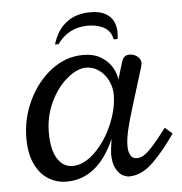

<svg xmlns="http://www.w3.org/2000/svg" viewBox="-47 -629 648 684"><g transform="rotate(-5 277.5 -286.5)"><path d="M519.5 -139.2Q491.2 -101.6 467 -76.9Q442.9 -52.2 421.4 -52.2Q405.3 -52.2 398.2 -65.2Q391.1 -78.1 391.1 -98.1Q391.1 -122.1 398.7 -154.8Q406.2 -187.5 419.4 -229.5L464.4 -375.5Q466.8 -385.3 466.8 -388.2Q466.8 -402.3 454.8 -412.1Q442.9 -421.9 425.8 -421.9Q415 -421.9 408.7 -416.3Q402.3 -410.6 398.9 -400.4L379.4 -336.4Q377.9 -356.9 365 -379.9Q352.1 -402.8 326.2 -418.9Q300.3 -435.1 261.2 -435.1Q199.7 -435.1 147.7 -395.3Q95.7 -355.5 65.2 -291.3Q34.7 -227.1 34.7 -157.2Q34.7 -101.1 52.7 -63.7Q70.8 -26.4 100.3 -8.5Q129.9 9.3 164.6 9.3Q276.4 9.3 336.9 -128.4Q330.6 -85 330.6 -76.2Q330.6 -41 341.6 -21.7Q352.5 -2.4 365.5 3.9Q378.4 10.3 387.7 10.3Q433.6 10.3 475.8 -31.7Q518.1 -73.7 555.2 -128.9L528.8 -151.4ZM190.4 -44.4Q156.7 -44.4 136.5 -76.7Q116.2 -108.9 116.2 -169.4Q116.2 -228.5 140.4 -279.1Q164.6 -329.6 200.7 -359.4Q236.8 -389.2 268.6 -389.2Q293 -389.2 313.7 -374.5Q334.5 -359.9 346.4 -335.7Q358.4 -311.5 358.4 -284.7Q358.4 -233.4 333.7 -176.8Q309.1 -120.1 270 -82.3Q231 -44.4 190.4 -44.4ZM375 -481H389.2Q391.1 -491.2 391.1 -504.4Q391.1 -542.5 367.9 -563.5Q344.7 -584.5 300.8 -584.5Q249 -584.5 214.6 -557.9Q180.2 -531.2 165.5 -481H178.2Q218.3 -537.6 288.1 -537.6Q321.3 -537.6 345.7 -524.2Q370.1 -510.7 375 -481Z"/></g></svg>

Font: Radley
Style: Italic
Weight: 400
Italic angle: -12°
Designer: Vernon Adams
Foundry: Vernon Adams
Version: Version 1.003; ttfautohint (v1.6)